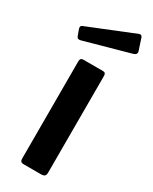

<svg xmlns="http://www.w3.org/2000/svg" viewBox="-204 -799 672 845"><g transform="rotate(30 132.5 -376.0)"><path d="M193 -22Q193 -10 187.5 -5Q182 0 169 0H82Q71 0 67 -4.5Q63 -9 63 -18V-513Q63 -530 78 -530H179Q193 -530 193 -514ZM251 -743 270 -685Q276 -668 256 -662L26 -598Q17 -596 12.5 -598Q8 -600 5 -608L-6 -638Q-10 -652 0 -656L235 -751Q246 -755 251 -743Z"/></g></svg>

Font: Libre Franklin Thin SemiBold
Style: Regular
Weight: 600
Version: Version 3.000